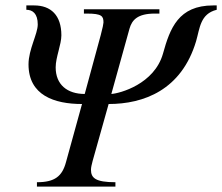

<svg xmlns="http://www.w3.org/2000/svg" viewBox="-20 -687 818 707"><path d="M778 -667H765C637 -667 606 -583 580 -489C548 -377 421 -343 390 -341L457 -582C466 -613 486 -637 550 -637H567V-653H289V-637H300C356 -637 361 -627 361 -604C361 -600 358 -584 351 -558L292 -341C228 -341 185 -375 185 -439C185 -476 206 -523 206 -557C206 -631 167 -667 106 -667H77V-651C100 -651 119 -637 119 -597C119 -562 85 -505 85 -450C85 -336 180 -304 282 -304L223 -90C209 -38 182 -16 116 -16V0H405V-16C331 -16 315 -32 315 -62C315 -71 318 -82 321 -94L380 -304C509 -304 648 -355 702 -535C716 -583 717 -636 778 -651Z"/></svg>

Font: STIXGeneral
Style: Italic
Weight: 400
Italic angle: -16.33°
Designer: MicroPress Inc., with final additions and corrections provided by Coen Hoffman, Elsevier (retired)
Version: Version 1.1.0